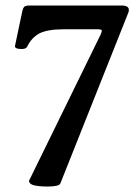

<svg xmlns="http://www.w3.org/2000/svg" viewBox="-20 -663 506 694"><path d="M85 -9.8 342.8 -536.1Q348.1 -547.9 348.1 -551.8Q348.1 -554.7 344 -555.9Q339.8 -557.1 334.5 -557.1H208Q180.2 -557.1 159.2 -553.5Q138.2 -549.8 124 -543Q108.9 -535.2 97.4 -522.9Q85.9 -510.7 78.1 -494.1Q74.2 -485.8 58.1 -485.8Q45.4 -485.8 39.3 -488.8Q33.2 -491.7 34.2 -497.1L59.1 -615.2Q61.5 -627.9 64.2 -633.5Q66.9 -639.2 71.5 -641.1Q76.2 -643.1 85.9 -643.1H418.9Q445.8 -643.1 445.8 -627Q445.8 -622.6 443.8 -617.2L198.2 0Q193.8 11.2 152.8 11.2Q121.1 11.2 103 6.8Q85 2.4 85 -9.8Z"/></svg>

Font: Junicode Two Beta VF
Style: Regular
Weight: 400
Designer: Peter S. Baker
Foundry: Briery Creek Software
Version: Version 1.031 beta; ttfautohint (v1.8.1.43-b0c9)